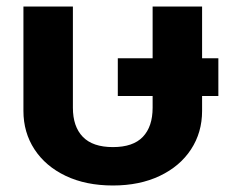

<svg xmlns="http://www.w3.org/2000/svg" viewBox="-20 -555 699 590"><path d="M52 -214V-535H204V-224Q204 -166 234.5 -134.5Q265 -103 327 -103Q389 -103 419 -134.5Q449 -166 449 -224V-260H342V-376H449V-535H601V-376H651V-260H601V-214Q601 -148 567 -96Q533 -44 471 -14.5Q409 15 327 15Q244 15 182 -14.5Q120 -44 86 -96Q52 -148 52 -214Z"/></svg>

Font: Prompt SemiBold
Style: Regular
Weight: 600
Designer: Katatrad Team
Foundry: CadsonDemak
Version: Version 1.001